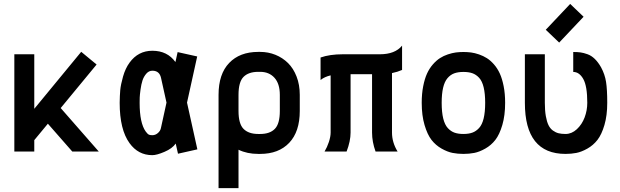

<svg xmlns="http://www.w3.org/2000/svg" viewBox="-20 -779 3189 987"><path d="M156.2 0H53.7V-500H156.2V-219.7L397.5 -512.7L476.6 -447.3L292 -223.6L487.8 0H351.6L226.1 -143.1L156.2 -58.6Z M941.4 -251.5 994.6 -11.2 895 11.2 883.3 -41Q865.7 -15.6 825.7 1.5Q785.6 18.6 763.2 18.6Q690.4 18.6 646 -43Q595.2 -112.8 595.2 -250.5Q595.7 -287.6 598.1 -315.4Q600.6 -343.3 612.5 -385.5Q624.5 -427.7 646 -457Q690.4 -518.1 763.2 -518.1Q840.3 -518.1 881.8 -460L893.1 -511.2L993.7 -488.8ZM763.2 -415.5Q745.1 -415.5 731.9 -400.1Q718.8 -384.8 712.4 -365.2Q706.1 -345.7 702.4 -318.6Q698.7 -291.5 698.2 -277.6Q697.8 -263.7 697.8 -250.5Q697.8 -146.5 729 -103Q738.8 -89.8 744.9 -86.9Q751 -84 763.2 -84Q778.8 -84 791.5 -95Q804.2 -106 807.1 -120.1L835.9 -251.5L807.6 -379.4Q799.3 -415.5 763.2 -415.5Z M1418.5 -208.5V-291.5Q1418.5 -348.6 1390.9 -379.2Q1363.3 -409.7 1317.4 -409.7H1307.6Q1257.8 -409.7 1231.9 -383.8Q1206.1 -357.9 1206.1 -291.5V-208.5Q1206.1 -142.6 1231.9 -116.5Q1257.8 -90.3 1307.6 -90.3H1317.4Q1367.2 -90.3 1392.8 -116.5Q1418.5 -142.6 1418.5 -208.5ZM1317.4 12.2H1307.6Q1250 12.2 1206.1 -9.3V188H1103.5V-291.5Q1103.5 -398.4 1158 -455.3Q1212.4 -512.2 1307.6 -512.2H1317.4Q1358.9 -512.2 1395.8 -497.3Q1432.6 -482.4 1460.4 -455.1Q1488.3 -427.7 1504.6 -385.5Q1521 -343.3 1521 -291.5V-208.5Q1521 -102.1 1466.8 -44.9Q1412.6 12.2 1317.4 12.2Z M1627.9 -483.4Q1675.3 -500 1742.2 -500H1932.6Q2010.7 -500 2046.9 -544.4V-419.4Q2023.9 -409.2 1995.1 -403.3V-97.7Q1995.1 -46.9 2023.9 0H1910.6Q1892.6 -49.8 1892.6 -97.7V-397.5H1782.2V-97.7Q1782.2 -53.7 1761.7 0H1648.4Q1661.6 -22 1670.7 -49.3Q1679.7 -76.7 1679.7 -97.7V-391.6Q1648.4 -384.3 1627.9 -367.7Z M2576.7 -250.5Q2576.7 -185.5 2562.3 -136.5Q2547.9 -87.4 2526.4 -59.8Q2504.9 -32.2 2474.6 -15.1Q2444.3 2 2418 7.1Q2391.6 12.2 2362.3 12.2Q2333 12.2 2306.6 7.1Q2280.3 2 2250 -15.1Q2219.7 -32.2 2198.2 -59.8Q2176.8 -87.4 2162.4 -136.5Q2147.9 -185.5 2147.9 -250.5Q2147.9 -297.4 2155.5 -335.9Q2163.1 -374.5 2175.3 -401.1Q2187.5 -427.7 2205.3 -448Q2223.1 -468.3 2241.7 -480.2Q2260.3 -492.2 2282.5 -499.5Q2304.7 -506.8 2323.2 -509.3Q2341.8 -511.7 2362.3 -511.7Q2382.3 -511.7 2401.4 -509.3Q2420.4 -506.8 2442.4 -499.3Q2464.4 -491.7 2482.9 -480Q2501.5 -468.3 2519.3 -448Q2537.1 -427.7 2549.3 -401.1Q2561.5 -374.5 2569.1 -335.9Q2576.7 -297.4 2576.7 -250.5ZM2362.3 -409.2Q2334.5 -409.2 2314.7 -401.9Q2294.9 -394.5 2280 -376.7Q2265.1 -358.9 2257.8 -327.6Q2250.5 -296.4 2250.5 -250.5Q2250.5 -202.1 2258.5 -169.7Q2266.6 -137.2 2282.2 -120.4Q2297.9 -103.5 2316.9 -96.9Q2335.9 -90.3 2362.3 -90.3Q2389.2 -90.3 2408.2 -97.2Q2427.2 -104 2442.9 -121.1Q2458.5 -138.2 2466.3 -170.4Q2474.1 -202.6 2474.1 -250.5Q2474.1 -297.9 2466.3 -330.1Q2458.5 -362.3 2442.9 -379.2Q2427.2 -396 2408.2 -402.6Q2389.2 -409.2 2362.3 -409.2Z M2999 -250.5Q2999 -336.4 2978.5 -372.8Q2958 -409.2 2926.8 -409.2V-511.7Q2949.2 -511.7 2964.8 -509.5Q2980.5 -507.3 3000.2 -500.2Q3020 -493.2 3037.4 -476.3Q3054.7 -459.5 3069.8 -433.1Q3089.4 -397 3095.5 -357.9Q3101.6 -318.8 3101.6 -250.5Q3101.6 -185.5 3087.2 -136.5Q3072.8 -87.4 3051.3 -59.8Q3029.8 -32.2 2999.5 -15.1Q2969.2 2 2942.9 7.1Q2916.5 12.2 2887.2 12.2Q2678.2 12.2 2678.2 -250.5V-500H2780.8V-250.5Q2780.8 -210.9 2785.9 -182.1Q2791 -153.3 2799.6 -135.7Q2808.1 -118.2 2822.3 -107.9Q2836.4 -97.7 2851.6 -94Q2866.7 -90.3 2887.2 -90.3Q2918.9 -90.3 2945.3 -114.7Q2971.7 -139.2 2985.4 -175.5Q2999 -211.9 2999 -250.5ZM2854.5 -560.1 2785.6 -626 2911.1 -758.8 2980 -692.9Z"/></svg>

Font: Anka/Coder Condensed
Style: Bold
Weight: 700
Width: 4
Monospace: yes
Version: Version 001.100